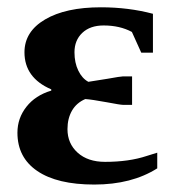

<svg xmlns="http://www.w3.org/2000/svg" viewBox="-20 -491 467 521"><path d="M406.7 -34.2Q337.4 9.8 235.8 9.8Q135.3 9.8 81.3 -26.9Q27.3 -63.5 27.3 -130.9Q27.3 -170.4 51.8 -201.4Q76.2 -232.4 119.1 -245.1V-248.5Q46.4 -279.8 46.4 -349.1Q46.4 -405.3 102.3 -438.2Q158.2 -471.2 253.9 -471.2Q328.6 -471.2 395 -453.6V-348.1H363.3L337.9 -404.3Q305.2 -421.9 261.2 -421.9Q224.6 -421.9 203.4 -401.9Q182.1 -381.8 182.1 -349.1Q182.1 -320.8 192.4 -299.6Q202.6 -278.3 219.7 -269L272 -277.3Q307.6 -283.7 313.5 -283.7H338.4V-206.5H313.5Q306.6 -206.5 270.5 -213.4Q228 -221.2 211.4 -222.2Q187.5 -211.9 175.3 -190.7Q163.1 -169.4 163.1 -140.6Q163.1 -101.6 190.7 -76.7Q218.3 -51.8 265.1 -51.8Q330.1 -51.8 378.4 -67.9L406.7 -76.7Z"/></svg>

Font: Liberation Serif
Style: Bold
Weight: 700
Designer: Steve Matteson
Foundry: Ascender Corporation
Version: Version 2.1.5